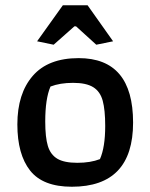

<svg xmlns="http://www.w3.org/2000/svg" viewBox="-20 -702 572 730"><path d="M121 -545 219 -682H313L410 -545L346 -532L269 -602H263L184 -532ZM46 -229Q46 -346 104.5 -413.5Q163 -481 279 -481Q486 -481 486 -236Q486 8 253 8Q143 8 94.5 -53.5Q46 -115 46 -229ZM360 -97Q380 -142 380 -223Q380 -284 370.5 -319Q361 -354 334.5 -370.5Q308 -387 258 -387Q208 -387 172 -373Q152 -327 152 -240Q152 -180 162 -147Q172 -114 198 -98.5Q224 -83 274 -83Q324 -83 360 -97Z"/></svg>

Font: Athiti SemiBold
Style: Regular
Weight: 600
Designer: CadsonDemak Team
Foundry: CadsonDemak
Version: Version 1.033